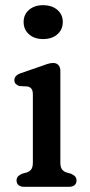

<svg xmlns="http://www.w3.org/2000/svg" viewBox="-20 -719 346 739"><path d="M212.3 -446.6V-93.4Q212.3 -75.7 218.5 -67.4Q224.6 -59.1 235.3 -55.4L253.1 -50.4Q263.3 -46 268.9 -40Q274.5 -34 274.5 -24.4Q274.5 -12.8 267 -6.4Q259.4 0 245.5 0H72.7Q59.3 0 51.5 -6.4Q43.7 -12.8 43.7 -24.4Q43.7 -34 49.3 -40Q54.9 -46 65.1 -50.4L83.5 -55.4Q94.4 -59.1 100.4 -67.4Q106.5 -75.7 106.5 -93.4V-354.2Q106.5 -370.4 101.1 -377.3Q95.8 -384.2 85.9 -386.2L54.9 -387.8Q46 -390.6 40.6 -396.1Q35.3 -401.6 35.3 -410.2Q35.3 -419.6 41.6 -426.4Q48 -433.2 60.9 -437.6L136.3 -463.6Q151 -469.1 162.7 -472.9Q174.4 -476.6 184.5 -476.6Q197.5 -476.6 204.9 -468.5Q212.3 -460.4 212.3 -446.6ZM145.7 -568.6Q112.5 -568.6 91.7 -586.9Q70.9 -605.3 70.9 -634.4Q70.9 -663 91.7 -681Q112.5 -699 145.7 -699Q179.8 -699 200.8 -681Q221.7 -663 221.7 -634.4Q221.7 -605.3 200.8 -586.9Q179.8 -568.6 145.7 -568.6Z"/></svg>

Font: Fraunces SuperSoft 9pt
Style: Regular
Weight: 900
Version: Version 1.000;[b76b70a41]